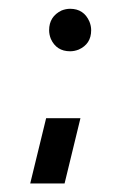

<svg xmlns="http://www.w3.org/2000/svg" viewBox="-20 -395 276 437"><path d="M48.8 22.5 85 -126H163.1L127 22.5ZM91.8 -326.2Q91.8 -357.4 120.1 -371.1Q129.9 -375 139.6 -375Q170.9 -375 183.6 -345.7Q187.5 -335.9 187.5 -326.2Q187.5 -294.9 159.2 -282.2Q149.4 -278.3 139.6 -278.3Q108.4 -278.3 95.7 -306.6Q91.8 -316.4 91.8 -326.2Z"/></svg>

Font: Post No Bills Colombo
Style: SemiBold
Weight: 700
Designer: Kosala Senevirathne, Siva Puranthara, Lasantha Premarathna, Tharique Azeez
Foundry: Mooniak
Version: Version 1.220 ; ttfautohint (v1.5)